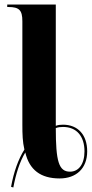

<svg xmlns="http://www.w3.org/2000/svg" viewBox="-20 -780 408 850"><path d="M39 50C50 -9 67 -64 92 -105C110 -28 160 10 244 10C317 10 366 -34 366 -110C366 -183 325 -228 259 -228C248 -228 237 -227 227 -223V-760H12V-749H17C65 -749 79 -735 79 -686V-228C79 -185 80 -152 88 -118C61 -75 41 -19 29 47ZM290 -20C240 -20 227 -66 227 -213C237 -217 249 -218 259 -218C319 -218 354 -177 354 -110C354 -53 328 -20 290 -20Z"/></svg>

Font: Noto Serif Display Condensed Extra
Style: Regular
Weight: 800
Width: 3
Designer: Monotype Design Team
Foundry: Monotype Imaging Inc.
Version: Version 1.900